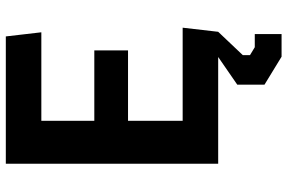

<svg xmlns="http://www.w3.org/2000/svg" viewBox="-184 -586 988 660"><g transform="rotate(-90 310.0 -256.0)"><path d="M77.2 0V-730H224.8V0ZM530.7 0H151.4V-122.1H544.8ZM466.7 -309.9H163.9V-425.8H466.7ZM151.4 -607.9V-730H514.8L529 -607.9ZM475.1 -21.4 530.7 0 450.4 84.7V109.3L477.7 125.8H522.8V217.9H445.1L349 159.2V65.6Z"/></g></svg>

Font: Monaspace Krypton Var
Style: Regular
Weight: 400
Designer: Riley Cran and the Lettermatic Team
Version: Version 1.101 (Monaspace Krypton Var)